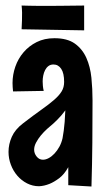

<svg xmlns="http://www.w3.org/2000/svg" viewBox="-20 -679 387 703"><path d="M318.8 -311Q318.8 -233.9 318.1 -156.7Q317.4 -79.6 314.9 3.9L230 -1V-66.9Q215.3 -40.5 196.8 -26.6Q178.2 -12.7 161.6 -5.9Q142.1 2 123 2.9Q99.6 2.9 79.1 -7.6Q58.6 -18.1 43.5 -35.6Q28.3 -53.2 19.8 -75.9Q11.2 -98.6 11.2 -123Q11.2 -150.9 23.2 -178Q35.2 -205.1 64 -227.1Q102.5 -256.8 130.9 -276.9Q159.2 -296.9 178 -313.2Q196.8 -329.6 205.8 -344.5Q214.8 -359.4 214.8 -378.9Q214.8 -411.1 204.1 -427Q193.4 -442.9 175.8 -442.9Q165 -442.9 157.5 -437.3Q149.9 -431.6 145.3 -422.6Q140.6 -413.6 138.4 -402.6Q136.2 -391.6 136.2 -380.9Q136.2 -373.5 137 -364.7Q137.7 -356 140.1 -346.2L27.8 -344.2Q26.9 -352.5 26.4 -360.1Q25.9 -367.7 25.9 -375Q25.9 -405.3 36.1 -434.8Q46.4 -464.4 66.2 -487.5Q85.9 -510.7 114.3 -524.9Q142.6 -539.1 179.2 -539.1Q226.6 -539.1 254.2 -519.3Q281.7 -499.5 296.1 -467.3Q310.5 -435.1 314.7 -394.3Q318.8 -353.5 318.8 -311ZM209 -172.9Q211.4 -185.1 213.4 -200.7Q215.3 -213.9 216.8 -232.7Q218.3 -251.5 219.2 -274.9Q211.4 -264.2 204.1 -255.9Q196.8 -247.6 190.4 -241.2Q183.1 -233.9 176.8 -228Q165.5 -218.8 152.8 -207.3Q140.1 -195.8 129.6 -183.1Q119.1 -170.4 112.1 -157Q105 -143.6 105 -130.9Q105 -117.2 114.3 -105.7Q123.5 -94.2 137.2 -94.2Q147.5 -94.2 158.4 -100.1Q169.4 -106 179.4 -116.7Q189.5 -127.4 197.3 -141.6Q205.1 -155.8 209 -172.9ZM288.1 -658.7V-567.9L59.1 -571.8Q60.1 -588.4 60.5 -604.5Q61 -618.2 60.8 -632.8Q60.5 -647.5 59.1 -658.7Q70.8 -658.2 86.9 -658Q103 -657.7 121.3 -657.5Q139.6 -657.2 159.2 -657.5Q178.7 -657.7 197.3 -657.7Q240.7 -658.2 288.1 -658.7Z"/></svg>

Font: Mouse Memoirs
Style: Regular
Weight: 400
Version: Version 1.000